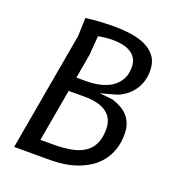

<svg xmlns="http://www.w3.org/2000/svg" viewBox="-135 -869 920 983"><g transform="rotate(20 325.0 -377.5)"><path d="M259.5 -679.5 251 -573.5 228 -442.5H283Q321 -442.5 356 -450.5Q391 -458.5 417.8 -476Q444.5 -493.5 460.5 -521.2Q476.5 -549 476.5 -588Q476.5 -616.5 465 -635.8Q453.5 -655 434 -666.5Q414.5 -678 389.2 -682.8Q364 -687.5 337 -687.5Q328.5 -687.5 318.2 -687Q308 -686.5 297.5 -685.2Q287 -684 277.2 -682.5Q267.5 -681 259.5 -679.5ZM50 0 163.5 -645 167 -745Q182 -747 201.2 -749Q220.5 -751 240.8 -752.2Q261 -753.5 280.8 -754.2Q300.5 -755 316.5 -755Q369.5 -755 415.8 -748Q462 -741 496.5 -723.8Q531 -706.5 551 -677.2Q571 -648 571 -603Q571 -568.5 561 -540.2Q551 -512 534 -490.2Q517 -468.5 495 -453.2Q473 -438 448.5 -430L367.5 -408L440 -401Q466.5 -392.5 488.2 -380.2Q510 -368 525.8 -350.5Q541.5 -333 550.2 -309.2Q559 -285.5 559 -255Q559 -208.5 546.8 -171.8Q534.5 -135 512.8 -106.5Q491 -78 461.5 -58Q432 -38 397.5 -25Q363 -12 324.8 -6Q286.5 0 248 0ZM164 -80H234Q287.5 -80 329.8 -87.8Q372 -95.5 401.5 -114.5Q431 -133.5 446.5 -165.5Q462 -197.5 462 -246.5Q462 -278.5 450 -301Q438 -323.5 416.8 -337.8Q395.5 -352 366.5 -358.5Q337.5 -365 304 -365H214Z"/></g></svg>

Font: B612 Mono
Style: Italic
Weight: 400
Italic angle: -10°
Version: Version 1.005